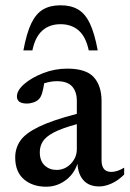

<svg xmlns="http://www.w3.org/2000/svg" viewBox="-20 -695 490 726"><path d="M355.5 10Q316.5 10 295.8 -13.2Q275 -36.5 273 -76Q259.5 -36 227 -12.5Q194.5 11 154.5 11Q103 11 70.2 -17.2Q37.5 -45.5 37.5 -99.5Q37.5 -134.5 56.5 -162.5Q75.5 -190.5 126 -215.2Q176.5 -240 270.5 -264.5V-314Q270.5 -348 252.8 -368Q235 -388 195 -388Q172.5 -388 147 -380Q144 -359 139.5 -343.8Q135 -328.5 128 -321Q120 -312.5 107.2 -308Q94.5 -303.5 81.5 -303.5Q44 -303.5 44 -330.5Q44 -353.5 72.2 -377.8Q100.5 -402 144 -418.8Q187.5 -435.5 234 -435.5Q305.5 -435.5 334.8 -403Q364 -370.5 364 -313V-88.5Q364 -45 401 -45Q423.5 -45 449.5 -61V-35Q427 -12.5 402 -1.2Q377 10 355.5 10ZM130.5 -119.5Q130.5 -86.5 148.8 -69.5Q167 -52.5 194 -52.5Q225.5 -52.5 248 -76Q270.5 -99.5 270.5 -131V-225.5Q213.5 -210 183.2 -194Q153 -178 141.8 -160Q130.5 -142 130.5 -119.5ZM209 -603.5Q167.5 -603.5 140.2 -579.5Q113 -555.5 102.5 -504.5H68.5Q80.5 -569.5 98.2 -606.5Q116 -643.5 142.8 -659.2Q169.5 -675 209 -675Q248.5 -675 275.2 -659.2Q302 -643.5 319.8 -606.5Q337.5 -569.5 349.5 -504.5H315.5Q305 -555.5 277.8 -579.5Q250.5 -603.5 209 -603.5Z"/></svg>

Font: Newsreader Text Medium
Style: Regular
Weight: 500
Designer: Hugues Gentile
Foundry: Production Type
Version: Version 1.002